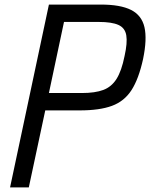

<svg xmlns="http://www.w3.org/2000/svg" viewBox="-20 -820 657 840"><path d="M24 0 194 -800H421Q507 -800 553.5 -776.5Q600 -753 612 -701Q624 -649 606 -562Q587 -475 555.5 -426Q524 -377 470 -357Q416 -337 329 -337H178L106 0ZM194 -413H338Q396 -413 432 -426.5Q468 -440 490 -475Q512 -510 525 -575Q538 -633 532.5 -665.5Q527 -698 498 -711Q469 -724 412 -724H260Z"/></svg>

Font: Victor Mono Thin Medium
Style: Italic
Weight: 500
Italic angle: -12°
Monospace: yes
Version: Version 1.561;gftools[0.9.30]